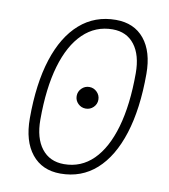

<svg xmlns="http://www.w3.org/2000/svg" viewBox="-81 -772 747 850"><g transform="rotate(10 293.0 -346.5)"><path d="M247.1 9.8Q164.6 9.8 118.2 -47.9Q71.8 -105.5 71.8 -208Q71.8 -363.8 107.4 -474.4Q143.1 -585 210.4 -644Q277.8 -703.1 372.1 -703.1Q454.1 -703.1 500 -647Q545.9 -590.8 545.9 -490.7Q545.9 -333.5 510.3 -221.4Q474.6 -109.4 408 -49.8Q341.3 9.8 247.1 9.8ZM255.4 -34.2Q332 -34.2 386.5 -87.9Q440.9 -141.6 470 -242.7Q499 -343.8 499 -485.4Q499 -567.4 463.6 -613.3Q428.2 -659.2 365.2 -659.2Q288.1 -659.2 232.7 -605.7Q177.2 -552.2 147.9 -451.9Q118.7 -351.6 118.7 -210.4Q118.7 -127.4 154.8 -80.8Q190.9 -34.2 255.4 -34.2ZM307.6 -293Q287.6 -293 273.2 -307.1Q258.8 -321.3 258.8 -341.3Q258.8 -361.3 273.2 -375.7Q287.6 -390.1 307.6 -390.1Q327.6 -390.1 342 -375.7Q356.4 -361.3 356.4 -341.3Q356.4 -321.3 342 -307.1Q327.6 -293 307.6 -293Z"/></g></svg>

Font: Cascadia Mono NF ExtraLight
Style: Italic
Weight: 200
Italic angle: -10°
Monospace: yes
Designer: Aaron Bell
Foundry: Saja Typeworks
Version: Version 2404.023; ttfautohint (v1.8.4)